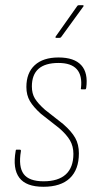

<svg xmlns="http://www.w3.org/2000/svg" viewBox="-20 -707 372 735"><path d="M146 8Q80 8 54 -26.5Q28 -61 40 -129Q40 -134 43 -134H56Q61 -134 60 -128Q50 -69 70.5 -41Q91 -13 147 -13Q203 -13 232 -39.5Q261 -66 261 -118Q261 -147 248 -169.5Q235 -192 206 -217L137 -271Q108 -297 94.5 -320Q81 -343 81 -374Q81 -428 113 -457.5Q145 -487 204 -487Q264 -487 291 -457.5Q318 -428 310 -370Q309 -365 306 -365H293Q288 -365 290 -370Q301 -466 204 -466Q102 -466 102 -376Q102 -349 113.5 -330Q125 -311 152 -287L222 -232Q254 -204 268 -179Q282 -154 282 -120Q282 -58 247.5 -25Q213 8 146 8ZM195 -562Q193 -562 192.5 -563.5Q192 -565 193 -567L275 -683Q277 -687 281 -687H297Q299 -687 300 -685.5Q301 -684 299 -682L214 -565Q212 -562 207 -562Z"/></svg>

Font: Sofia Sans Condensed Thin
Style: Italic
Weight: 250
Italic angle: -9°
Version: Version 4.100